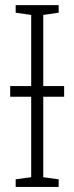

<svg xmlns="http://www.w3.org/2000/svg" viewBox="-20 -734 292 754"><path d="M210.4 -713.9V-684.1L149.9 -675.3V-396H231.9V-354H149.9V-38.1L210.4 -29.8V0H41.5V-29.8L102.5 -38.1V-354H20V-396H102.5V-675.3L41.5 -684.1V-713.9Z"/></svg>

Font: Open Sans Condensed Light
Style: Regular
Weight: 300
Width: 3
Designer: Monotype Design Team
Foundry: Monotype Imaging Inc.
Version: Version 3.003; ttfautohint (v1.8.4)